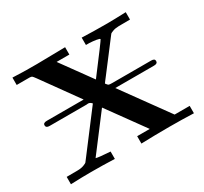

<svg xmlns="http://www.w3.org/2000/svg" viewBox="-141 -885 1150 1083"><g transform="rotate(-30 434.5 -343.0)"><path d="M34 0V-48Q84 -48 107.5 -48.5Q131 -49 147 -55.5Q163 -62 165 -64.5Q167 -67 180 -84L369 -333Q358 -346 345 -346Q344 -346 340 -345.5Q336 -345 334 -345H94Q71 -345 71 -362Q71 -378 95 -378H335L166 -613Q153 -631 148.5 -634.5Q144 -638 132 -638H49V-686Q143 -682 207 -683L392 -686V-638H309L451 -442H452Q588 -621 588 -625Q588 -630 566 -633.5Q544 -637 522 -638H500V-686Q578 -683 657 -683Q709 -683 787 -686V-638Q737 -638 713.5 -637.5Q690 -637 674.5 -631Q659 -625 656.5 -622.5Q654 -620 643 -605Q609 -560 579.5 -521.5Q550 -483 536 -464.5Q522 -446 510.5 -431Q499 -416 493.5 -409Q488 -402 484 -396Q494 -382 499 -380Q504 -378 523 -378H775Q798 -378 798 -362Q798 -345 775 -345H522L737 -48H835V0Q756 -3 676 -3Q584 -3 493 0V-48H575L402 -287L228 -58Q242 -53 320 -48V0Q244 -3 167 -3Q100 -3 34 0Z"/></g></svg>

Font: CMU Serif
Style: Bold
Weight: 700
Version: Version 0.7.0